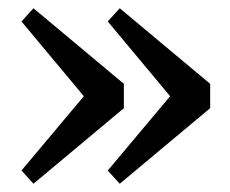

<svg xmlns="http://www.w3.org/2000/svg" viewBox="-20 -485 558 465"><path d="M61 -465 280 -282V-223L61 -40L32 -72L183 -252L32 -433ZM270 -465 489 -282V-223L270 -40L241 -72L392 -252L241 -433Z"/></svg>

Font: Source Serif Pro Semibold
Style: Regular
Weight: 600
Designer: Frank Grießhammer
Foundry: Adobe Systems Incorporated
Version: Version 3.000;hotconv 1.0.109;makeotfexe 2.5.65596